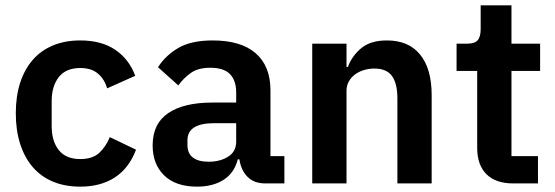

<svg xmlns="http://www.w3.org/2000/svg" viewBox="-20 -685 2074 717"><path d="M280 12Q222 12 177 -7Q132 -26 101.5 -62Q71 -98 55 -148.5Q39 -199 39 -262Q39 -325 55 -375Q71 -425 101.5 -460.5Q132 -496 177 -515Q222 -534 280 -534Q359 -534 410.5 -499Q462 -464 485 -402L380 -355Q371 -388 346.5 -409.5Q322 -431 280 -431Q226 -431 199.5 -397Q173 -363 173 -308V-213Q173 -158 199.5 -124.5Q226 -91 280 -91Q326 -91 351 -114.5Q376 -138 390 -173L488 -126Q462 -57 409 -22.5Q356 12 280 12Z M971 0Q929 0 904.5 -24.5Q880 -49 874 -90H868Q855 -39 815 -13.5Q775 12 716 12Q636 12 593 -30Q550 -72 550 -142Q550 -223 608 -262.5Q666 -302 773 -302H862V-340Q862 -384 839 -408Q816 -432 765 -432Q720 -432 692.5 -412.5Q665 -393 646 -366L570 -434Q599 -479 647 -506.5Q695 -534 774 -534Q880 -534 935 -486Q990 -438 990 -348V-102H1042V0ZM759 -81Q802 -81 832 -100Q862 -119 862 -156V-225H780Q680 -225 680 -161V-144Q680 -112 700.5 -96.5Q721 -81 759 -81Z M1146 0V-522H1274V-435H1279Q1295 -477 1329.5 -505.5Q1364 -534 1425 -534Q1506 -534 1549 -481Q1592 -428 1592 -330V0H1464V-317Q1464 -373 1444 -401Q1424 -429 1378 -429Q1358 -429 1339.5 -423.5Q1321 -418 1306.5 -407.5Q1292 -397 1283 -381.5Q1274 -366 1274 -345V0Z M1897 0Q1831 0 1796.5 -34.5Q1762 -69 1762 -133V-420H1685V-522H1725Q1754 -522 1764.5 -535.5Q1775 -549 1775 -576V-665H1890V-522H1997V-420H1890V-102H1989V0Z"/></svg>

Font: IBMPlexSans-SemiBold
Style: Regular
Weight: 600
Designer: Mike Abbink, Paul van der Laan, Pieter van Rosmalen
Foundry: Bold Monday
Version: Version 3.1